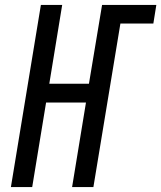

<svg xmlns="http://www.w3.org/2000/svg" viewBox="-20 -755 651 775"><path d="M24 0H110L166 -341H327L271 0H357L466 -660H599L611 -735H392L339 -417H179L231 -735H145Z"/></svg>

Font: Iosevka Sparkle
Style: Italic
Weight: 400
Italic angle: -9°
Designer: Belleve Invis
Foundry: Belleve Invis
Version: Version 4.5.0; ttfautohint (v1.8.3)